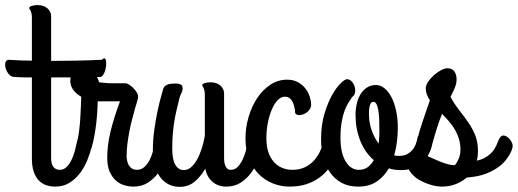

<svg xmlns="http://www.w3.org/2000/svg" viewBox="-90 -705 2033 754"><path d="M-55.2 -470.2Q-43.9 -469.2 -30.3 -468.8Q-18.6 -467.8 -2 -467.5Q14.6 -467.3 35.2 -466.8V-636.2Q35.2 -647 33.4 -653.3Q31.7 -659.7 30 -663.3Q28.3 -667 26.6 -669.2Q24.9 -671.4 24.9 -673.8Q24.9 -676.8 27.8 -678.7Q30.8 -680.7 35.6 -682.1Q40.5 -683.6 46.1 -684.3Q51.8 -685.1 57.1 -685.1Q82 -685.1 96.4 -672.1Q110.8 -659.2 110.8 -641.1V-465.8Q156.7 -465.8 207.8 -466.8Q258.8 -467.8 310.1 -470.2Q316.9 -477.5 321 -475.6Q325.2 -473.6 326.4 -466.3Q327.6 -459 326.7 -448.2Q325.7 -437.5 322.8 -427.5Q319.8 -417.5 314.7 -410.2Q309.6 -402.8 303.2 -402.8Q243.2 -401.4 197 -401.1Q150.9 -400.9 110.8 -400.9V-84Q110.8 -59.6 120.1 -48.8Q129.4 -38.1 145 -38.1Q160.2 -38.1 171.1 -48.8Q182.1 -59.6 190.2 -75.7Q198.2 -91.8 203.4 -110.6Q208.5 -129.4 211.9 -146Q214.8 -161.6 221.7 -168.7Q228.5 -175.8 235.8 -175.8Q241.7 -175.8 248 -172.1Q254.4 -168.5 259.5 -162.6Q264.6 -156.7 267.8 -149.4Q271 -142.1 271 -134.8Q271 -133.8 271 -132.3Q271 -130.9 270 -127.9Q263.7 -103 252.7 -75.7Q241.7 -48.3 224.4 -25.4Q207 -2.4 183.1 12.7Q159.2 27.8 127 27.8Q106.9 27.8 90.1 21.7Q73.2 15.6 61 2.2Q48.8 -11.2 42 -32.2Q35.2 -53.2 35.2 -83V-400.9Q18.6 -400.9 5.6 -401.1Q-7.3 -401.4 -16.1 -401.9Q-26.4 -402.3 -34.2 -402.8Q-45.9 -402.8 -54.9 -413.3Q-64 -423.8 -67.6 -436.5Q-71.3 -449.2 -68.6 -459.7Q-65.9 -470.2 -55.2 -470.2Z M434.1 27.8Q416.5 27.8 398.2 22.5Q379.9 17.1 365 3.9Q350.1 -9.3 340.6 -31Q331.1 -52.7 331.1 -85.9Q331.1 -134.3 344 -188.2Q356.9 -242.2 381.3 -307.1H305.2H293.9Q293.5 -292.5 292.2 -270Q291 -247.6 288.1 -222.2Q285.2 -196.8 280.5 -170.9Q275.9 -145 269 -123Q264.2 -107.4 253.7 -105Q243.2 -102.5 232.9 -108.6Q222.7 -114.7 216.3 -126.5Q210 -138.2 213.4 -150.9Q217.3 -166 220.2 -187.7Q223.1 -209.5 224.9 -233.6Q226.6 -257.8 227.5 -282Q228.5 -306.2 229 -325.2Q210.4 -335.4 198.2 -351.3Q186 -367.2 186 -389.2Q186 -399.4 190.2 -408Q194.3 -416.5 201.2 -422.6Q208 -428.7 217.3 -431.9Q226.6 -435.1 236.3 -435.1Q245.1 -435.1 254.6 -432.6Q264.2 -430.2 272.7 -423.8Q281.2 -417.5 288.1 -407.2Q294.9 -397 299.3 -381.8Q311.5 -380.4 320.1 -379.6Q328.6 -378.9 334.5 -378.4Q340.3 -377.9 344.2 -377.9Q348.1 -377.9 352.1 -377.9H404.3Q408.7 -377.9 417.2 -372.6Q425.8 -367.2 434.1 -358.6Q442.4 -350.1 448 -340.3Q453.6 -330.6 452.1 -321.8Q452.1 -318.8 448.7 -307.6Q445.3 -296.4 440.4 -279.3Q435.5 -262.2 429.7 -240Q423.8 -217.8 418.9 -193.4Q414.1 -168.9 410.6 -142.8Q407.2 -116.7 407.2 -91.8Q407.2 -81.5 409.7 -71.8Q412.1 -62 417 -54.4Q421.9 -46.9 429.4 -42.5Q437 -38.1 447.3 -38.1Q464.4 -38.1 476.6 -48.8Q488.8 -59.6 497.1 -75.7Q505.4 -91.8 510.5 -110.6Q515.6 -129.4 519 -146Q522 -161.6 528.8 -168.7Q535.6 -175.8 543 -175.8Q548.8 -175.8 555.2 -172.1Q561.5 -168.5 566.7 -162.6Q571.8 -156.7 575 -149.4Q578.1 -142.1 578.1 -134.8Q578.1 -132.3 577.6 -130.9Q577.1 -129.4 577.1 -127.9Q570.3 -103 559.3 -75.7Q548.3 -48.3 531.2 -25.4Q514.2 -2.4 490.2 12.7Q466.3 27.8 434.1 27.8Z M798.3 27.8Q781.2 27.8 767.3 22.5Q753.4 17.1 742.9 7.6Q732.4 -2 725.6 -14.9Q718.8 -27.8 716.3 -43Q698.2 -11.2 673.8 8.8Q649.4 28.8 616.2 28.8Q591.3 28.8 571.5 18.6Q551.8 8.3 538.1 -10.5Q524.4 -29.3 517.3 -55.9Q510.3 -82.5 510.3 -115.2Q510.3 -154.8 515.9 -194.8Q521.5 -234.9 528.3 -267.1Q536.1 -304.7 546.4 -339.8Q548.8 -346.2 550 -352.8Q551.3 -359.4 555.7 -364.7Q560.1 -370.1 569.6 -373.5Q579.1 -377 599.1 -377Q617.7 -377 623 -370.4Q628.4 -363.8 627.2 -355Q626 -346.2 621.3 -336.9Q616.7 -327.6 615.2 -321.8Q608.4 -293.9 603 -271Q597.7 -248 594 -224.9Q590.3 -201.7 588.4 -176.5Q586.4 -151.4 586.4 -120.1Q586.4 -79.1 598.4 -58.1Q610.4 -37.1 632.3 -37.1Q647.5 -37.1 660.4 -48.3Q673.3 -59.6 683.8 -78.4Q694.3 -97.2 702.1 -121.3Q710 -145.5 714.4 -171.9V-333Q714.4 -343.8 712.6 -350.1Q710.9 -356.4 709.2 -360.1Q707.5 -363.8 705.8 -366Q704.1 -368.2 704.1 -371.1Q704.1 -373.5 707 -375.5Q710 -377.4 714.8 -378.9Q719.7 -380.4 725.3 -381.1Q731 -381.8 736.3 -381.8Q761.2 -381.8 775.6 -368.9Q790 -356 790 -337.9V-84Q790 -80.6 790.5 -73Q791 -65.4 793.5 -57.6Q795.9 -49.8 801.3 -43.9Q806.6 -38.1 816.4 -38.1Q831.5 -38.1 842.5 -48.8Q853.5 -59.6 861.6 -75.7Q869.6 -91.8 874.8 -110.6Q879.9 -129.4 883.3 -146Q886.2 -161.6 893.1 -168.7Q899.9 -175.8 907.2 -175.8Q913.1 -175.8 919.4 -172.1Q925.8 -168.5 930.9 -162.6Q936 -156.7 939.2 -149.4Q942.4 -142.1 942.4 -134.8Q942.4 -133.8 942.4 -132.3Q942.4 -130.9 941.4 -127.9Q934.6 -103 923.6 -75.7Q912.6 -48.3 895.5 -25.4Q878.4 -2.4 854.5 12.7Q830.6 27.8 798.3 27.8Z M1046.9 27.8Q1013.7 27.8 982.4 15.6Q951.2 3.4 927 -20.5Q902.8 -44.4 888.4 -79.6Q874 -114.7 874 -161.1Q874 -204.1 886.2 -245.6Q898.4 -287.1 919.9 -319.6Q941.4 -352.1 971.4 -372.1Q1001.5 -392.1 1037.1 -392.1Q1063 -392.1 1081.1 -381.6Q1099.1 -371.1 1110.4 -356.2Q1121.6 -341.3 1126.7 -324.2Q1131.8 -307.1 1131.8 -293.9Q1131.8 -284.2 1126.7 -276.4Q1121.6 -268.6 1114.3 -263.2Q1106.9 -257.8 1098.1 -255.1Q1089.4 -252.4 1082.5 -252.9Q1075.7 -253.4 1071.5 -257.8Q1067.4 -262.2 1068.8 -271Q1066.9 -277.3 1065.2 -286.6Q1063.5 -295.9 1059.3 -304.4Q1055.2 -313 1047.9 -319.1Q1040.5 -325.2 1027.8 -325.2Q1014.2 -325.2 1001.2 -312.3Q988.3 -299.3 978.3 -276.9Q968.3 -254.4 962.2 -224.6Q956.1 -194.8 956.1 -161.1Q956.1 -131.3 963.6 -108.4Q971.2 -85.4 984.9 -69.8Q998.5 -54.2 1017.3 -46.1Q1036.1 -38.1 1058.1 -38.1Q1087.4 -38.1 1109.1 -49.1Q1130.9 -60.1 1146 -78.1Q1161.1 -96.2 1170.4 -118.7Q1179.7 -141.1 1184.1 -164.1Q1187.5 -180.7 1198 -186.3Q1208.5 -191.9 1219.5 -189Q1230.5 -186 1238.5 -176.5Q1246.6 -167 1245.1 -153.8Q1243.2 -138.7 1238 -119.1Q1232.9 -99.6 1223.1 -79.6Q1213.4 -59.6 1198.5 -40.3Q1183.6 -21 1162.1 -5.9Q1140.6 9.3 1112.1 18.6Q1083.5 27.8 1046.9 27.8Z M1549.8 -165Q1550.8 -170.9 1556.4 -174.8Q1562 -178.7 1569.3 -180.2Q1576.7 -181.6 1584.7 -180.2Q1592.8 -178.7 1598.9 -173.6Q1605 -168.5 1607.7 -159.4Q1610.4 -150.4 1606.9 -136.2Q1602.5 -115.7 1592.5 -97.9Q1582.5 -80.1 1567.4 -66.4Q1552.2 -52.7 1531.7 -44.9Q1511.2 -37.1 1485.8 -37.1Q1472.2 -37.1 1460.2 -38.6Q1448.2 -40 1437 -43.9Q1418.5 -11.7 1389.2 8.1Q1359.9 27.8 1316.9 27.8Q1278.8 27.8 1251.5 12.9Q1224.1 -2 1206.1 -27.6Q1188 -53.2 1179.4 -86.9Q1170.9 -120.6 1170.9 -158.2Q1170.9 -213.4 1183.8 -257.1Q1196.8 -300.8 1213.9 -331.3Q1231 -361.8 1247.8 -377.9Q1264.6 -394 1272.9 -394Q1282.7 -394 1290.8 -385.5Q1298.8 -377 1302.5 -365.5Q1306.2 -354 1304.4 -342.3Q1302.7 -330.6 1293 -324.2Q1287.1 -314.9 1279.1 -302.7Q1271 -290.5 1263.9 -272.2Q1256.8 -253.9 1252 -227.5Q1247.1 -201.2 1247.1 -164.1Q1247.1 -132.3 1252.7 -108.9Q1258.3 -85.4 1268.3 -69.6Q1278.3 -53.7 1291.3 -45.9Q1304.2 -38.1 1318.8 -38.1Q1340.3 -38.1 1354.2 -48.6Q1368.2 -59.1 1377.9 -76.2Q1342.8 -106.4 1324.5 -153.1Q1306.2 -199.7 1306.2 -253.9Q1306.2 -277.3 1311.3 -298.6Q1316.4 -319.8 1326.4 -335.9Q1336.4 -352.1 1351.6 -361.6Q1366.7 -371.1 1386.7 -371.1Q1404.3 -371.1 1419.9 -358.4Q1435.5 -345.7 1447.3 -323.2Q1459 -300.8 1465.6 -270Q1472.2 -239.3 1472.2 -203.1Q1472.2 -175.3 1468.8 -147.9Q1465.3 -120.6 1458 -95.2Q1463.4 -93.3 1468 -93Q1472.7 -92.8 1478 -92.8Q1494.1 -92.8 1506.6 -98.6Q1519 -104.5 1527.8 -114.3Q1536.6 -124 1542 -137.2Q1547.4 -150.4 1549.8 -165ZM1358.9 -257.8Q1358.9 -224.1 1369.4 -193.8Q1379.9 -163.6 1397 -141.1Q1399.9 -165 1399.9 -187Q1399.9 -212.4 1399.2 -234.1Q1398.4 -255.9 1395.8 -271.5Q1393.1 -287.1 1388.4 -296.1Q1383.8 -305.2 1376 -305.2Q1358.9 -305.2 1358.9 -257.8Z M1606.9 -137.2Q1603 -121.6 1592.3 -117.9Q1581.5 -114.3 1571 -118.7Q1560.5 -123 1553.5 -133.8Q1546.4 -144.5 1549.3 -157.2Q1556.6 -190.4 1570.6 -230.7Q1584.5 -271 1598.1 -311Q1590.8 -322.3 1586.4 -333.7Q1582 -345.2 1582 -357.9Q1582 -370.6 1591.6 -384.5Q1601.1 -398.4 1614.5 -410.2Q1627.9 -421.9 1642.3 -429.4Q1656.7 -437 1667 -437Q1685.1 -437 1694.1 -424.8Q1703.1 -412.6 1703.1 -392.1Q1703.1 -380.9 1699.5 -369.9Q1695.8 -358.9 1691.4 -349.4Q1687 -339.8 1683.3 -333Q1679.7 -326.2 1679.2 -324.2Q1696.8 -293 1715.8 -269Q1734.9 -245.1 1750.7 -221.7Q1766.6 -198.2 1776.9 -171.9Q1787.1 -145.5 1787.1 -109.9Q1787.1 -101.1 1785.9 -91.8Q1784.7 -82.5 1782.2 -74.2Q1799.8 -77.6 1813.2 -85Q1826.7 -92.3 1836.7 -101.8Q1846.7 -111.3 1853.3 -122.6Q1859.9 -133.8 1864.3 -146Q1869.6 -160.2 1875 -166.5Q1880.4 -172.9 1887.2 -172.9Q1893.6 -172.9 1900.1 -168.7Q1906.7 -164.6 1911.9 -158.2Q1917 -151.9 1920.2 -145Q1923.3 -138.2 1923.3 -132.8Q1923.3 -125.5 1919.4 -115.2Q1915.5 -105 1908.9 -94.2Q1902.3 -83.5 1894 -73.5Q1885.7 -63.5 1877 -56.2Q1853.5 -37.1 1821.8 -24.2Q1790 -11.2 1743.2 -7.8Q1725.1 7.8 1700.4 17.8Q1675.8 27.8 1645 27.8Q1629.4 27.8 1613 23.9Q1596.7 20 1581.8 13.9Q1566.9 7.8 1554.7 0.5Q1542.5 -6.8 1535.2 -14.2Q1516.6 -31.7 1511.2 -49.6Q1505.9 -67.4 1508.5 -81.5Q1511.2 -95.7 1519 -104.7Q1526.9 -113.8 1535.2 -113.8Q1540 -113.8 1550.5 -109.6Q1561 -105.5 1574.7 -98.9Q1588.4 -92.3 1604.5 -85Q1620.6 -77.6 1636.7 -71Q1652.8 -64.5 1668.2 -60.3Q1683.6 -56.2 1696.3 -56.2Q1704.6 -65.9 1711.4 -82Q1718.3 -98.1 1718.3 -117.2Q1718.3 -140.6 1711.9 -160.6Q1705.6 -180.7 1695.3 -197.8Q1685.1 -214.8 1672.1 -229.7Q1659.2 -244.6 1646 -257.8Q1634.3 -229 1625.5 -200.9Q1616.7 -172.9 1606.9 -137.2Z"/></svg>

Font: Grand Hotel
Style: Regular
Weight: 400
Designer: Brian J. Bonislawsky & Jim Lyles for Astigmatic (AOETI)
Foundry: Astigmatic (AOETI)
Version: Version 001.000